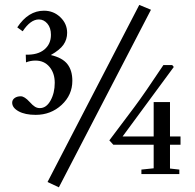

<svg xmlns="http://www.w3.org/2000/svg" viewBox="-20 -719 804 793"><path d="M223.1 54.7 176.3 32.7 555.2 -698.7 603.5 -678.7ZM127.4 -244.6Q83.5 -244.6 56.9 -259.3Q30.3 -273.9 30.3 -294.9Q30.3 -306.6 40.3 -314Q50.3 -321.3 65.9 -321.3Q81.1 -321.3 102.5 -297.9Q115.2 -283.7 124.5 -278.1Q133.8 -272.5 144.5 -272.5Q171.4 -272.5 188.7 -303.7Q206.1 -335 206.1 -377Q206.1 -417 184.3 -442.9Q162.6 -468.8 126.5 -468.8Q106 -468.8 87.4 -461.4L86.4 -493.2Q135.7 -491.7 163.1 -514.4Q190.4 -537.1 190.4 -575.2Q190.4 -604 175.8 -621.3Q161.1 -638.7 140.6 -638.7Q106 -638.7 73.7 -589.8L51.3 -606Q96.7 -674.8 161.6 -674.8Q201.2 -674.8 229.2 -647.9Q257.3 -621.1 257.3 -583.5Q257.3 -556.2 242.2 -534.4Q227.1 -512.7 189.9 -491.7Q237.8 -480.5 258.3 -454.3Q278.8 -428.2 278.8 -385.3Q278.8 -326.7 234.4 -285.6Q189.9 -244.6 127.4 -244.6ZM564 0V-18.6L614.7 -23.9V-121.1H448.2L431.6 -139.2L534.7 -276.4Q576.7 -332.5 654.8 -450.2H691.4L697.8 -442.4L486.3 -155.3H614.7V-297.4H682.1V-155.3H725.6V-121.1H682.1V-22.9L720.7 -18.6V0Z"/></svg>

Font: Elstob 14pt Medium
Style: Regular
Weight: 500
Designer: Peter S. Baker
Version: Version 1.015